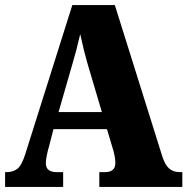

<svg xmlns="http://www.w3.org/2000/svg" viewBox="-20 -734 736 754"><path d="M0 0V-58H6Q31 -58 48 -71Q65 -84 79 -128L264 -714H431L617 -121Q628 -86 644.5 -72Q661 -58 686 -58H696V0H370V-58H392Q433 -58 433 -94Q433 -107 430.5 -120Q428 -133 426 -140L400 -227H190L172 -157Q168 -144 164 -125Q160 -106 160 -93Q160 -58 203 -58H228V0ZM267 -492 210 -294H380L322 -490Q310 -532 295 -600Q287 -565 280.5 -540.5Q274 -516 267 -492Z"/></svg>

Font: Noto Serif Condensed Black
Style: Regular
Weight: 900
Width: 3
Designer: Monotype Design Team
Foundry: Monotype Imaging Inc.
Version: Version 2.015; ttfautohint (v1.8.4.7-5d5b)